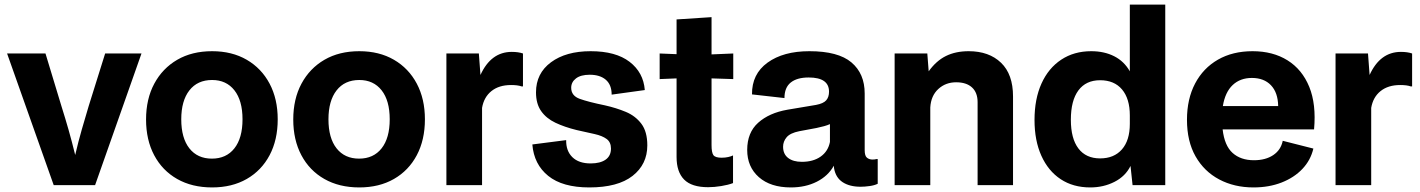

<svg xmlns="http://www.w3.org/2000/svg" viewBox="-20 -810 6214 840"><path d="M215 0 11 -576H179L249 -345Q266 -291 280 -242Q294 -193 309 -132Q323 -192 338 -244Q353 -296 368 -346L440 -576H599L396 0Z M908 10Q820 10 755 -27Q690 -64 654.5 -131Q619 -198 619 -287Q619 -377 655 -444Q691 -511 755.5 -548.5Q820 -586 908 -586Q995 -586 1059.5 -548.5Q1124 -511 1159.5 -444Q1195 -377 1195 -288Q1195 -198 1159.5 -131Q1124 -64 1059.5 -27Q995 10 908 10ZM907 -116Q970 -116 1005.5 -161Q1041 -206 1041 -288Q1041 -370 1005.5 -415Q970 -460 908 -460Q844 -460 808.5 -414.5Q773 -369 773 -288Q773 -206 808.5 -161Q844 -116 907 -116Z M1552 10Q1464 10 1399 -27Q1334 -64 1298.5 -131Q1263 -198 1263 -287Q1263 -377 1299 -444Q1335 -511 1399.5 -548.5Q1464 -586 1552 -586Q1639 -586 1703.5 -548.5Q1768 -511 1803.5 -444Q1839 -377 1839 -288Q1839 -198 1803.5 -131Q1768 -64 1703.5 -27Q1639 10 1552 10ZM1551 -116Q1614 -116 1649.5 -161Q1685 -206 1685 -288Q1685 -370 1649.5 -415Q1614 -460 1552 -460Q1488 -460 1452.5 -414.5Q1417 -369 1417 -288Q1417 -206 1452.5 -161Q1488 -116 1551 -116Z M1933 0V-576H2075L2082 -482Q2128 -583 2219 -583Q2248 -583 2268 -576V-432H2262Q2245 -438 2216 -438Q2163 -438 2130 -411.5Q2097 -385 2089 -338V0Z M2558 10Q2441 10 2378.5 -40.5Q2316 -91 2309 -178L2457 -197Q2456 -150 2484 -122.5Q2512 -95 2564 -95Q2606 -95 2629.5 -111.5Q2653 -128 2653 -160Q2653 -188 2634 -202Q2615 -216 2581.5 -223.5Q2548 -231 2503 -241Q2450 -254 2410 -273Q2370 -292 2347.5 -324Q2325 -356 2325 -406Q2325 -489 2390.5 -537.5Q2456 -586 2564 -586Q2674 -586 2734.5 -539.5Q2795 -493 2801 -416L2656 -396Q2656 -439 2630.5 -461Q2605 -483 2560 -483Q2521 -483 2500 -467Q2479 -451 2479 -426Q2479 -391 2516.5 -377.5Q2554 -364 2627 -349Q2676 -338 2718 -320.5Q2760 -303 2786 -268.5Q2812 -234 2812 -174Q2812 -91 2747.5 -40.5Q2683 10 2558 10Z M3078 9Q3006 9 2973 -24.5Q2940 -58 2940 -123V-467L2866 -464V-576L2940 -573V-725L3093 -735V-572L3188 -576V-464L3093 -467V-175Q3093 -143 3101 -131.5Q3109 -120 3137 -120Q3153 -120 3166 -123Q3179 -126 3187 -130V-9Q3166 -1 3135.5 4Q3105 9 3078 9Z M3440 10Q3351 10 3300 -35Q3249 -80 3249 -154Q3249 -230 3297 -273Q3345 -316 3425 -330L3550 -351Q3582 -357 3594.5 -371Q3607 -385 3607 -409Q3607 -471 3518 -471Q3467 -471 3439.5 -449Q3412 -427 3412 -381L3270 -397Q3269 -486 3338 -536Q3407 -586 3521 -586Q3647 -586 3705 -537Q3763 -488 3763 -401V-153Q3763 -128 3773 -120Q3783 -112 3797 -112Q3808 -112 3814 -114H3820V-6Q3806 1 3784.5 4Q3763 7 3745 7Q3697 7 3666.5 -13Q3636 -33 3629 -74L3628 -85Q3603 -40 3553.5 -15Q3504 10 3440 10ZM3488 -102Q3538 -102 3570.5 -125Q3603 -148 3611 -189V-267Q3600 -262 3585.5 -258Q3571 -254 3552 -250L3477 -236Q3437 -228 3421.5 -209.5Q3406 -191 3406 -168Q3406 -136 3428 -119Q3450 -102 3488 -102Z M3894 0V-576H4037L4043 -498Q4076 -544 4118.5 -565Q4161 -586 4218 -586Q4307 -586 4359.5 -535.5Q4412 -485 4412 -388V0H4257V-363Q4257 -405 4232.5 -427.5Q4208 -450 4163 -450Q4117 -450 4085 -420.5Q4053 -391 4050 -340V0Z M4506 -285Q4506 -377 4536.5 -444.5Q4567 -512 4623 -549Q4679 -586 4754 -586Q4811 -586 4854.5 -564Q4898 -542 4923 -498V-790H5078V0H4935L4926 -84Q4904 -39 4856 -14.5Q4808 10 4750 10Q4675 10 4620.5 -26Q4566 -62 4536 -128.5Q4506 -195 4506 -285ZM4665 -286Q4665 -204 4698 -160.5Q4731 -117 4793 -117Q4854 -117 4888.5 -156.5Q4923 -196 4923 -268V-305Q4923 -378 4889 -418.5Q4855 -459 4793 -459Q4731 -459 4698 -414.5Q4665 -370 4665 -286Z M5464 10Q5380 10 5314 -25Q5248 -60 5210.5 -126Q5173 -192 5173 -286Q5173 -377 5208.5 -444.5Q5244 -512 5308.5 -549Q5373 -586 5460 -586Q5549 -586 5613 -546Q5677 -506 5708 -430Q5739 -354 5729 -244H5329Q5337 -173 5372.5 -141Q5408 -109 5466 -109Q5517 -109 5550.5 -131.5Q5584 -154 5592 -194L5726 -160Q5714 -109 5678 -71Q5642 -33 5587 -11.5Q5532 10 5464 10ZM5457 -469Q5406 -469 5373 -438Q5340 -407 5330 -346H5572Q5571 -405 5540.5 -437Q5510 -469 5457 -469Z M5823 0V-576H5965L5972 -482Q6018 -583 6109 -583Q6138 -583 6158 -576V-432H6152Q6135 -438 6106 -438Q6053 -438 6020 -411.5Q5987 -385 5979 -338V0Z"/></svg>

Font: BDO Grotesk
Style: Bold
Weight: 700
Designer: Deni Anggara
Foundry: Lokal Container
Version: Version 2.000